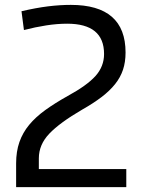

<svg xmlns="http://www.w3.org/2000/svg" viewBox="-20 -768 591 786"><path d="M46 -99Q46 -148 59.5 -186.5Q73 -225 99.5 -257Q126 -289 165.5 -317.5Q205 -346 257 -375Q336 -418 371 -457Q406 -496 406 -547Q406 -671 255 -671Q214 -671 169 -664Q124 -657 78 -645L68 -722Q128 -736 176.5 -742Q225 -748 270 -748Q494 -748 494 -553Q494 -514 483.5 -482.5Q473 -451 451 -423.5Q429 -396 395.5 -370.5Q362 -345 316 -319Q225 -266 182 -221Q139 -176 139 -120V-76H497V-2H46Z"/></svg>

Font: Encode Sans Normal
Style: Regular
Weight: 400
Designer: Pablo Impallari, Andres Torresi
Foundry: Pablo Impallari, Andres Torresi
Version: Version 1.000; ttfautohint (v1.00) -l 8 -r 50 -G 200 -x 14 -